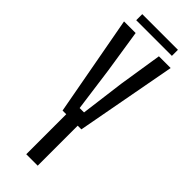

<svg xmlns="http://www.w3.org/2000/svg" viewBox="-289 -915 942 942"><g transform="rotate(45 182.0 -444.0)"><path d="M142 0V-277.5H116.5L20.5 -800H101L136 -574L167 -345.5H197.5L227 -574L262.5 -800H344L247 -277.5H221.5V0ZM58.5 -888.5H306V-846.5H58.5Z"/></g></svg>

Font: Big Shoulders Text Thin
Style: Regular
Weight: 400
Version: Version 2.002